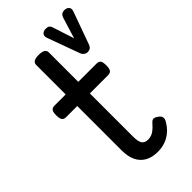

<svg xmlns="http://www.w3.org/2000/svg" viewBox="-252 -859 938 938"><g transform="rotate(-45 217.0 -389.5)"><path d="M239 17Q199 17 172 1.5Q145 -14 131.5 -43Q118 -72 118 -113V-420H41Q26 -420 19.5 -429Q13 -438 13 -460Q13 -483 19.5 -491.5Q26 -500 41 -500H118V-704Q118 -717 128.5 -723.5Q139 -730 161 -730Q183 -730 194 -723.5Q205 -717 205 -704V-500H331Q346 -500 352.5 -491.5Q359 -483 359 -460Q359 -438 352.5 -429Q346 -420 331 -420H205V-122Q205 -88 214.5 -73.5Q224 -59 247 -59Q269 -59 286 -71Q303 -83 321 -104Q331 -115 341 -113Q351 -111 361 -103Q374 -94 375.5 -83.5Q377 -73 372 -64Q356 -35 334.5 -17Q313 1 289 9Q265 17 239 17ZM404 -796Q421 -796 429 -786Q437 -776 432 -762L370 -590Q366 -580 359 -575Q352 -570 341 -570Q331 -570 322.5 -576Q314 -582 311 -590L249 -760Q243 -777 251.5 -786.5Q260 -796 277 -796Q289 -796 295 -791.5Q301 -787 304 -779L341 -665L375 -775Q379 -786 386 -791Q393 -796 404 -796Z"/></g></svg>

Font: Playwrite IT Moderna
Style: Regular
Weight: 400
Designer: Veronika Burian, José Scaglione
Foundry: TypeTogether
Version: Version 1.002